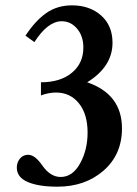

<svg xmlns="http://www.w3.org/2000/svg" viewBox="-20 -683 509 714"><path d="M193.8 11.2Q123 11.2 82.8 -6.3Q42.5 -23.9 42.5 -59.6Q42.5 -79.1 54.2 -93.3Q65.9 -107.4 84.5 -107.4Q109.9 -107.4 137.2 -67.9Q167 -24.9 205.6 -24.9Q250 -24.9 277.8 -75.2Q305.7 -125.5 305.7 -190.4Q305.7 -258.8 273.4 -298.8Q241.2 -338.9 188 -338.9Q161.1 -338.9 132.3 -328.1V-377Q204.6 -377 247.3 -412.4Q290 -447.8 290 -506.3Q290 -548.8 266.6 -576.4Q243.2 -604 209.5 -604Q157.7 -604 107.9 -526.4L74.7 -550.3Q111.3 -606 152.1 -634.5Q192.9 -663.1 247.6 -663.1Q313.5 -663.1 356 -625.5Q398.4 -587.9 398.4 -523.9Q398.4 -435.1 304.2 -377Q433.6 -332.5 433.6 -205.6Q433.6 -108.4 365.2 -48.6Q296.9 11.2 193.8 11.2Z"/></svg>

Font: Elstob 10pt SemiBold
Style: Regular
Weight: 600
Designer: Peter S. Baker
Version: Version 1.015